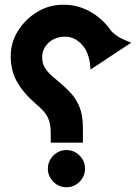

<svg xmlns="http://www.w3.org/2000/svg" viewBox="-20 -786 581 806"><path d="M193 -187V-226Q193 -261 185 -282.5Q177 -304 162 -320Q147 -336 126 -354Q72 -402 48 -449Q24 -496 25 -554Q26 -610 56.5 -658Q87 -706 136.5 -736Q186 -766 243 -766Q284 -767 321 -754Q358 -741 390 -716.5Q422 -692 447 -656Q455 -646 473 -634Q491 -622 531 -607L360 -494Q358 -528 351.5 -548.5Q345 -569 339 -579Q321 -606 300 -619Q279 -632 253 -632Q212 -632 184.5 -607Q157 -582 157 -545Q157 -520 168.5 -501.5Q180 -483 198.5 -467Q217 -451 238 -433Q261 -414 281.5 -390.5Q302 -367 315 -333.5Q328 -300 328 -248V-187ZM259 0Q227 0 204 -23Q181 -46 181 -78Q181 -110 204 -133Q227 -156 259 -156Q291 -156 314 -133Q337 -110 337 -78Q337 -46 314 -23Q291 0 259 0Z"/></svg>

Font: Reem Kufi Fun
Style: Bold
Weight: 700
Designer: Khaled Hosny
Version: Version 1.005